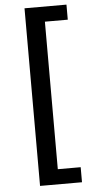

<svg xmlns="http://www.w3.org/2000/svg" viewBox="-60 -739 445 953"><g transform="rotate(-5 163.0 -262.5)"><path d="M100 180V-705H309V-630H195V105H309V180Z"/></g></svg>

Font: Nunito Sans 7pt SemiCondensed Medium
Style: Regular
Weight: 500
Width: 4
Designer: Vernon Adams
Foundry: Vernon Adams
Version: Version 3.101;gftools[0.9.27]